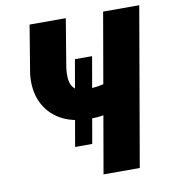

<svg xmlns="http://www.w3.org/2000/svg" viewBox="-80 -781 765 851"><g transform="rotate(-10 302.0 -355.5)"><path d="M358.4 -524.9 291.5 -141.6H214.4L281.2 -524.9ZM109.9 -710.9H272.9L236.8 -493.7Q233.4 -466.3 235.8 -441.9Q238.3 -417.5 252.9 -402.1Q267.6 -386.7 300.3 -385.7Q314 -384.8 328.6 -385.5Q343.3 -386.2 357.9 -388.4Q372.6 -390.6 386.5 -393.8Q400.4 -397 413.6 -402.8L399.9 -269.5Q388.2 -263.7 374.5 -260.5Q360.8 -257.3 346.4 -255.6Q332 -253.9 317.9 -253.7Q303.7 -253.4 291 -253.4Q219.2 -254.4 167.7 -284.4Q116.2 -314.5 91.3 -368.4Q66.4 -422.4 74.2 -494.6ZM440.9 -710.9H603.5L480.5 0H317.4Z"/></g></svg>

Font: Roboto Condensed Black
Style: Italic
Weight: 900
Italic angle: -12°
Designer: Christian Robertson
Foundry: Google
Version: Version 3.008; 2023